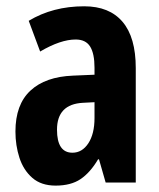

<svg xmlns="http://www.w3.org/2000/svg" viewBox="-20 -577 504 607"><path d="M246.1 -557.1Q325.7 -557.1 367.4 -508.1Q409.2 -459 409.2 -361.8V0H314L293 -73.2H290Q265.1 -31.2 234.6 -10.7Q204.1 9.8 155.8 9.8Q110.4 9.8 82.3 -14.6Q54.2 -39.1 41.5 -78.1Q28.8 -117.2 28.8 -161.1Q28.8 -246.6 76.2 -290.5Q123.5 -334.5 210.9 -337.9L278.8 -340.8V-362.8Q278.8 -407.7 264.9 -429.9Q251 -452.1 219.2 -452.1Q171.4 -452.1 106.9 -414.1L70.8 -511.2Q147 -557.1 246.1 -557.1ZM278.8 -253.9 242.2 -252Q160.2 -247.6 160.2 -167Q160.2 -94.2 209 -94.2Q239.7 -94.2 259.3 -124Q278.8 -153.8 278.8 -204.1Z"/></svg>

Font: Open Sans Condensed
Style: Bold
Weight: 700
Width: 3
Designer: Monotype Design Team
Foundry: Monotype Imaging Inc.
Version: Version 3.003; ttfautohint (v1.8.4)